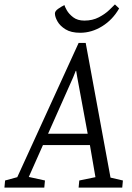

<svg xmlns="http://www.w3.org/2000/svg" viewBox="-67 -847 595 867"><path d="M-47 0 -44 -32 11 -47 288 -653H320L432 -45L488 -32L485 0H288L291 -32L364 -47L339 -192H127L63 -48L136 -32L133 0ZM150 -243H329L282 -497L277 -527H275L263 -497ZM295 -699Q254 -699 229 -714.5Q204 -730 192.5 -750.5Q181 -771 181 -786Q181 -797 196 -807.5Q211 -818 224 -824Q225 -818 234.5 -801Q244 -784 263.5 -769Q283 -754 314 -754Q351 -754 379.5 -769Q408 -784 426.5 -802Q445 -820 452 -827L471 -809Q442 -758 394.5 -728.5Q347 -699 295 -699Z"/></svg>

Font: Faustina Light Light
Style: Italic
Weight: 300
Italic angle: -8°
Version: Version 1.200